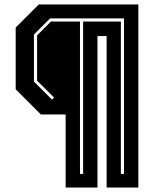

<svg xmlns="http://www.w3.org/2000/svg" viewBox="-20 -720 708 857"><path d="M273 117V-209H162.5L50 -321.5V-597L153 -700H597.5V117H456V-559H415V117ZM337 56.5H351V-624H519.5V56.5H533.5V-638H203.5L131.5 -566V-356L212.5 -275L221 -285L145.5 -360V-562L207.5 -624H337Z"/></svg>

Font: Tourney Thin
Style: Bold
Weight: 700
Version: Version 1.015